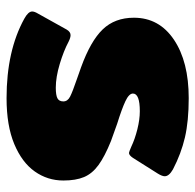

<svg xmlns="http://www.w3.org/2000/svg" viewBox="-25 -555 595 585"><g transform="rotate(90 272.5 -262.5)"><path d="M37 -39Q15 -51 15 -63Q15 -70 21 -80L70 -168Q77 -180 87 -180Q95 -180 107 -174Q135 -159 175 -147Q215 -135 247 -135Q270 -135 279.5 -140Q289 -145 289 -158Q289 -171 274.5 -178.5Q260 -186 219 -200L185 -212Q105 -241 69.5 -278Q34 -315 34 -373Q34 -450 101 -495Q168 -540 279 -540Q349 -540 398.5 -528.5Q448 -517 496 -492Q517 -480 517 -467Q517 -459 509 -446L461 -370Q453 -358 446 -358Q443 -358 427 -365Q404 -376 374 -383.5Q344 -391 319 -391Q265 -391 265 -370Q265 -358 288.5 -347Q312 -336 357 -322L410 -303Q457 -284 483 -265Q509 -246 519.5 -221Q530 -196 530 -158Q530 -110 502.5 -71Q475 -32 419 -8.5Q363 15 279 15Q135 15 37 -39Z"/></g></svg>

Font: Mitr
Style: Bold
Weight: 700
Designer: Thanarat Vachiruckul
Foundry: Cadson Demak
Version: Version 1.002